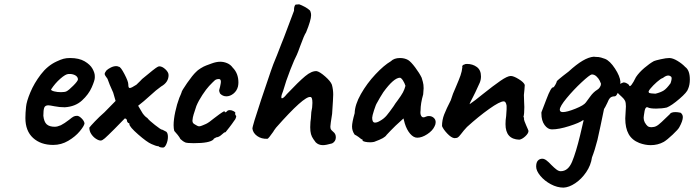

<svg xmlns="http://www.w3.org/2000/svg" viewBox="-20 -662 3171 877"><path d="M96 -123Q96 -146 99 -174Q101 -198 118.5 -240Q136 -282 166.5 -322Q197 -362 238 -381Q257 -390 270 -393.5Q283 -397 300 -397Q341 -397 366.5 -382Q392 -367 402.5 -348Q413 -329 413 -315V-310V-307Q413 -295 399 -263Q385 -231 354.5 -203Q324 -175 276 -172Q252 -172 229.5 -176.5Q207 -181 201 -181Q186 -181 182 -170Q178 -159 178 -133Q181 -105 193.5 -94Q206 -83 230 -83Q242 -83 258 -90Q274 -98 296 -115Q308 -125 315 -129Q322 -133 332 -133Q341 -133 353 -121Q365 -109 366 -98Q364 -86 344 -62Q324 -38 292 -19Q260 0 223 0Q166 0 131 -32Q96 -64 96 -123ZM284 -245Q294 -250 314.5 -270.5Q335 -291 336 -299Q336 -309 327.5 -315.5Q319 -322 304 -324H293Q280 -324 255.5 -302.5Q231 -281 213 -253Q214 -248 228 -244.5Q242 -241 258 -241Q277 -241 284 -245Z M704 6Q698 6 689.5 3Q681 0 672 -4Q651 -13 611 -48Q571 -83 571 -95Q571 -98 570 -99Q569 -100 566 -100Q565 -101 562.5 -104Q560 -107 560 -111Q560 -115 557 -118Q554 -121 550 -121L503 -73Q471 -41 459 -30.5Q447 -20 440 -20Q431 -20 418.5 -28Q406 -36 397 -49.5Q388 -63 388 -79Q393 -86 413.5 -107.5Q434 -129 457 -149L508 -201L497 -239Q479 -278 471 -302Q465 -310 461.5 -315.5Q458 -321 458 -325Q458 -329 466 -340Q473 -347 486 -353.5Q499 -360 511 -360Q517 -360 523 -357Q531 -357 548.5 -323.5Q566 -290 566 -277Q566 -268 567.5 -264Q569 -260 573 -260Q580 -260 603 -275Q614 -285 620.5 -292Q627 -299 629 -301Q690 -352 699 -356Q704 -359 708 -359Q721 -359 735.5 -345.5Q750 -332 750 -319Q750 -286 716 -267Q691 -249 671 -230L637 -200L611 -179L627 -152Q631 -144 638.5 -135.5Q646 -127 653 -123Q661 -112 688 -91Q715 -70 719 -70Q722 -70 728.5 -66Q735 -62 740 -60Q747 -53 747 -37Q747 -20 740 -4Q733 12 725 12Q709 12 704 6Z M804 -27Q801 -34 791.5 -46Q782 -58 776 -64Q773 -75 773 -90Q773 -116 780.5 -151Q788 -186 799 -215Q803 -223 805.5 -230Q808 -237 809 -239Q809 -246 834.5 -282.5Q860 -319 875 -333Q882 -341 896.5 -350Q911 -359 922 -363Q925 -364 946.5 -372Q968 -380 986 -380Q1002 -380 1017.5 -373.5Q1033 -367 1043 -353Q1069 -327 1069 -285Q1069 -277 1067 -267Q1062 -247 1046.5 -234.5Q1031 -222 1014 -222Q997 -222 985 -235Q981 -245 981 -248Q981 -251 985 -265Q989 -283 989 -288Q989 -301 980 -301Q968 -301 961 -295Q954 -289 935 -269Q922 -255 904.5 -228.5Q887 -202 877 -178Q868 -151 864.5 -139.5Q861 -128 861 -126Q861 -122 860 -118.5Q859 -115 859 -111Q859 -104 862 -100Q865 -96 873 -92Q875 -91 880 -88Q885 -85 890 -85Q896 -85 907 -90Q918 -95 921 -96Q934 -102 958 -122L982 -140Q989 -145 994.5 -148.5Q1000 -152 1003 -153.5Q1006 -155 1006 -153Q1006 -149 1009 -149Q1012 -149 1016 -153Q1020 -159 1030 -159Q1038 -159 1046.5 -154.5Q1055 -150 1055 -147L1054 -142Q1054 -137 1059 -132Q1059 -128 1056.5 -121.5Q1054 -115 1050 -111Q1040 -96 1027.5 -80Q1015 -64 1010 -58H1009Q1004 -58 995 -49Q980 -35 969 -35Q965 -33 960 -30.5Q955 -28 955 -25Q938 -8 865 -8Q835 -8 826 -11.5Q817 -15 804 -27Z M1455 1Q1435 1 1422 -12Q1419 -16 1411.5 -26.5Q1404 -37 1400.5 -49.5Q1397 -62 1397 -81Q1397 -95 1398 -105Q1399 -115 1400 -121L1402 -150Q1407 -171 1407 -192Q1407 -219 1398 -219Q1369 -224 1241 -79Q1229 -63 1228 -60Q1218 -46 1211 -37Q1204 -28 1201 -28Q1174 -27 1155 -40.5Q1136 -54 1133 -74Q1132 -84 1173 -207L1217 -337Q1225 -362 1246 -412L1265 -461L1277 -491L1323 -613V-617Q1323 -634 1330 -641L1344 -642Q1344 -644 1358.5 -637.5Q1373 -631 1385.5 -622.5Q1398 -614 1398 -609Q1401 -602 1401 -593Q1401 -570 1378 -514Q1369 -501 1351 -451Q1341 -423 1336 -412Q1326 -394 1306 -343Q1286 -292 1273 -246Q1265 -227 1265 -218Q1265 -213 1268 -213Q1275 -213 1290 -232Q1344 -289 1374 -314Q1404 -339 1427 -337Q1441 -334 1465.5 -312.5Q1490 -291 1496 -275Q1502 -253 1502 -230Q1502 -215 1497 -142Q1489 -92 1489 -84Q1489 -75 1491.5 -71Q1494 -67 1502 -60Q1514 -51 1514 -35Q1514 -16 1497 -7Q1469 1 1455 1Z M1671 -12Q1658 -12 1647 -14.5Q1636 -17 1636 -21Q1636 -24 1635 -25Q1634 -26 1631 -26Q1628 -29 1617.5 -36.5Q1607 -44 1600 -47Q1588 -64 1588 -84Q1588 -103 1600 -145Q1601 -184 1628.5 -232.5Q1656 -281 1695 -322.5Q1734 -364 1765 -382Q1780 -397 1807 -397Q1828 -397 1844 -388Q1857 -380 1876.5 -354Q1896 -328 1906 -307Q1908 -300 1911.5 -288Q1915 -276 1915 -259L1913 -231Q1901 -190 1901 -157Q1899 -143 1903 -134.5Q1907 -126 1914 -126Q1919 -126 1925 -129Q1931 -132 1939 -132Q1952 -132 1961 -124Q1970 -116 1970 -104Q1970 -94 1965 -85Q1956 -65 1931.5 -49Q1907 -33 1886 -33Q1869 -33 1853.5 -51Q1838 -69 1829 -98L1823 -121L1787 -88L1764 -65Q1748 -49 1746 -46Q1741 -38 1728.5 -31Q1716 -24 1689 -14Q1679 -12 1671 -12ZM1778 -177Q1782 -183 1786 -189.5Q1790 -196 1796 -203Q1813 -226 1820.5 -240Q1828 -254 1832 -270Q1828 -283 1820.5 -294.5Q1813 -306 1807 -307Q1779 -307 1731 -241Q1726 -234 1715.5 -216Q1705 -198 1702 -192Q1697 -185 1688.5 -158.5Q1680 -132 1680 -124Q1680 -102 1693 -102Q1703 -102 1716 -110Q1734 -120 1746.5 -135Q1759 -150 1778 -177Z M2289 -95Q2289 -114 2292 -132Q2294 -154 2294 -163V-168V-179Q2291 -199 2281 -199Q2263 -199 2214.5 -164.5Q2166 -130 2113 -82Q2097 -65 2086 -50Q2076 -37 2071 -34Q2066 -31 2055 -31Q2041 -33 2023 -52Q2005 -71 1999 -86Q1999 -114 2009 -139.5Q2019 -165 2039 -204Q2048 -234 2062 -264Q2077 -299 2083.5 -317.5Q2090 -336 2092 -356Q2092 -357 2091.5 -357Q2091 -357 2091 -357Q2091 -361 2094 -364Q2097 -367 2101 -367Q2103 -370 2113 -370Q2139 -370 2158 -356Q2177 -342 2177 -313Q2177 -298 2171.5 -284.5Q2166 -271 2151 -240L2140 -218Q2137 -212 2131 -200.5Q2125 -189 2125 -186Q2150 -203 2184 -231Q2234 -271 2266 -293Q2298 -315 2313 -315Q2326 -315 2349.5 -300.5Q2373 -286 2377 -274Q2377 -267 2375.5 -253Q2374 -239 2373 -228L2374 -197Q2375 -189 2375 -173Q2375 -141 2371 -128Q2372 -127 2373 -125Q2374 -123 2374 -122L2373 -120Q2374 -110 2384 -88Q2394 -66 2394 -64Q2394 -53 2379.5 -39.5Q2365 -26 2352 -24Q2289 -26 2289 -95Z M2429 99Q2429 80 2437 71.5Q2445 63 2457 63Q2466 63 2476 70.5Q2486 78 2499 92Q2512 105 2522 112.5Q2532 120 2541 120Q2575 120 2593 77Q2611 34 2630 -45L2644 -105L2646 -112Q2646 -113 2645 -112.5Q2644 -112 2643 -113Q2627 -101 2580 -86Q2533 -71 2501 -71Q2482 -71 2467.5 -91Q2453 -111 2453 -143V-149Q2455 -153 2476 -209Q2497 -265 2507 -263Q2510 -263 2516.5 -274.5Q2523 -286 2523 -290Q2524 -293 2534.5 -301.5Q2545 -310 2551 -315L2577 -335Q2613 -368 2641 -384.5Q2669 -401 2692 -403L2702 -402Q2705 -402 2713.5 -401.5Q2722 -401 2744 -393Q2766 -384 2789 -349Q2812 -314 2814 -288Q2812 -265 2804 -243.5Q2796 -222 2788 -222Q2774 -222 2767 -215Q2760 -208 2754 -192Q2743 -169 2739 -164L2723 -87L2709 -23Q2697 24 2684 57Q2679 93 2657.5 124.5Q2636 156 2607.5 175Q2579 194 2554 195Q2525 195 2496 179.5Q2467 164 2448 141Q2429 118 2429 99ZM2656 -194Q2661 -200 2675.5 -220.5Q2690 -241 2708 -252Q2714 -255 2719.5 -263Q2725 -271 2725 -278V-280Q2724 -284 2719 -294Q2714 -304 2704.5 -313Q2695 -322 2683 -322Q2673 -320 2636.5 -286Q2600 -252 2568.5 -214Q2537 -176 2537 -161Q2537 -150 2551 -150Q2570 -150 2608.5 -165.5Q2647 -181 2656 -194Z M2836 -121Q2836 -131 2838 -157Q2839 -165 2839 -176Q2839 -193 2835 -201.5Q2831 -210 2821 -219Q2818 -222 2807 -232Q2796 -242 2797 -247V-250Q2797 -257 2800.5 -265.5Q2804 -274 2807 -276Q2810 -277 2819 -282Q2828 -287 2833 -285Q2837 -285 2845.5 -280Q2854 -275 2854 -271Q2860 -259 2885 -310Q2899 -331 2923 -351.5Q2947 -372 2967 -383Q2974 -386 2998.5 -391.5Q3023 -397 3037 -397Q3053 -397 3074.5 -384Q3096 -371 3110 -356Q3131 -341 3131 -299Q3131 -274 3123 -256Q3119 -241 3083.5 -210.5Q3048 -180 3026 -171Q3004 -166 2977 -166Q2950 -166 2940 -171Q2933 -175 2928.5 -167.5Q2924 -160 2921 -134L2920 -124Q2920 -113 2925 -103Q2932 -91 2938 -86Q2944 -81 2956 -81L2965 -82Q2976 -83 2988.5 -93Q3001 -103 3018 -120Q3036 -137 3039 -140Q3044 -150 3066 -150Q3075 -150 3089 -147Q3099 -139 3099 -127Q3099 -110 3083 -81Q3078 -71 3052.5 -47Q3027 -23 3012 -14Q2985 1 2952 1Q2927 1 2900 -9Q2867 -22 2851.5 -49.5Q2836 -77 2836 -121ZM3043 -282Q3051 -306 3046 -311Q3040 -317 3032 -317Q3022 -317 3008 -306Q2998 -303 2980.5 -287.5Q2963 -272 2951 -257.5Q2939 -243 2944 -240Q2942 -237 2954 -235.5Q2966 -234 2974 -234Q2998 -240 3011.5 -248.5Q3025 -257 3043 -282Z"/></svg>

Font: Caveat
Style: Bold
Weight: 700
Designer: Pablo Impallari
Foundry: Pablo Impallari
Version: Version 1.500; ttfautohint (v1.6)